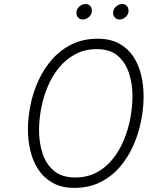

<svg xmlns="http://www.w3.org/2000/svg" viewBox="-20 -900 734 932"><path d="M341 12Q280 12 237 -11.8Q194 -35.5 167 -75.8Q140 -116 127.8 -166.5Q115.5 -217 115.5 -271Q115.5 -329.5 128.2 -391.5Q141 -453.5 167.2 -510.5Q193.5 -567.5 234 -613Q274.5 -658.5 329.2 -685.2Q384 -712 454.5 -712Q515.5 -712 558 -688.8Q600.5 -665.5 626.8 -626Q653 -586.5 665 -536.5Q677 -486.5 677 -433Q677 -373.5 664.5 -311Q652 -248.5 626 -191Q600 -133.5 560.2 -87.8Q520.5 -42 465.8 -15Q411 12 341 12ZM344.5 -38.5Q403 -38.5 448.5 -62.5Q494 -86.5 527 -127.8Q560 -169 581.2 -220.2Q602.5 -271.5 612.8 -326.8Q623 -382 623 -433.5Q623 -492.5 606.2 -544.5Q589.5 -596.5 551.8 -629Q514 -661.5 450.5 -661.5Q391.5 -661.5 346 -637.2Q300.5 -613 267 -572.2Q233.5 -531.5 212 -480.5Q190.5 -429.5 180 -374.5Q169.5 -319.5 169.5 -268.5Q169.5 -207.5 186.5 -155.2Q203.5 -103 242 -70.8Q280.5 -38.5 344.5 -38.5ZM560 -805.5Q546.5 -805.5 537.8 -814.8Q529 -824 529 -837.5Q529 -855 543 -867.8Q557 -880.5 573.5 -880.5Q587.5 -880.5 595.8 -871Q604 -861.5 604 -847.5Q604 -836 597.8 -826.5Q591.5 -817 581.5 -811.2Q571.5 -805.5 560 -805.5ZM381.5 -805.5Q368 -805.5 359.5 -814.8Q351 -824 351 -837.5Q351 -849.5 357.2 -859.2Q363.5 -869 373.8 -874.8Q384 -880.5 395 -880.5Q409.5 -880.5 417.8 -871Q426 -861.5 426 -847.5Q426 -831 412.5 -818.2Q399 -805.5 381.5 -805.5Z"/></svg>

Font: Overpass ExtraLight
Style: Italic
Weight: 250
Italic angle: -10°
Designer: Delve Withrington, Dave Bailey, Thomas Jockin
Foundry: Delve Fonts LLC
Version: Version 4.000